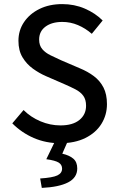

<svg xmlns="http://www.w3.org/2000/svg" viewBox="-20 -687 579 937"><path d="M273 12Q204 12 145 -13.5Q86 -39 40 -85L95 -150Q130 -115 177.5 -95Q225 -75 275 -75Q335 -75 367.5 -101.5Q400 -128 400 -171Q400 -201 386.5 -219.5Q373 -238 349 -250.5Q325 -263 295 -276L203 -316Q171 -330 140.5 -352Q110 -374 90 -407Q70 -440 70 -488Q70 -539 97.5 -579.5Q125 -620 173 -643.5Q221 -667 284 -667Q343 -667 394 -645Q445 -623 481 -587L428 -522Q397 -549 360.5 -564.5Q324 -580 284 -580Q233 -580 202 -557Q171 -534 171 -494Q171 -465 186.5 -447Q202 -429 227 -417Q252 -405 278 -393L369 -354Q408 -338 438 -315.5Q468 -293 485 -260Q502 -227 502 -179Q502 -126 475 -82.5Q448 -39 396.5 -13.5Q345 12 273 12ZM184 230 176 184Q237 180 260 169Q283 158 283 136Q283 117 266.5 106.5Q250 96 206 90L251 -3H313L284 63Q319 71 338 87.5Q357 104 357 135Q357 180 312.5 203Q268 226 184 230Z"/></svg>

Font: Source Sans 3 ExtraLight Medium
Style: Regular
Weight: 500
Version: Version 3.052;hotconv 1.1.0;makeotfexe 2.6.0